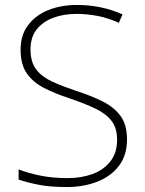

<svg xmlns="http://www.w3.org/2000/svg" viewBox="-20 -744 584 774"><path d="M492 -182Q492 -118 459.5 -75.5Q427 -33 372 -11.5Q317 10 249 10Q182 10 136.5 1Q91 -8 55 -20V-61Q94 -46 143 -36Q192 -26 252 -26Q308 -26 353 -42.5Q398 -59 425 -93.5Q452 -128 452 -181Q452 -228 429.5 -257Q407 -286 364 -306.5Q321 -327 259 -348Q201 -367 156.5 -390Q112 -413 87.5 -449Q63 -485 63 -544Q63 -603 93.5 -643Q124 -683 175 -703.5Q226 -724 290 -724Q389 -724 474 -686L459 -652Q415 -672 372.5 -680Q330 -688 288 -688Q237 -688 195 -672.5Q153 -657 128 -625.5Q103 -594 103 -545Q103 -494 126 -464Q149 -434 189.5 -415.5Q230 -397 283 -379Q346 -359 393 -335.5Q440 -312 466 -276.5Q492 -241 492 -182Z"/></svg>

Font: Noto Sans Thai ExtraLight
Style: Regular
Weight: 200
Designer: Monotype Design Team
Foundry: Monotype Imaging Inc.
Version: Version 2.001; ttfautohint (v1.8.4.7-5d5b)